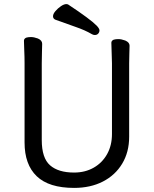

<svg xmlns="http://www.w3.org/2000/svg" viewBox="-20 -900 750 938"><path d="M304 -880Q309 -880 313 -878Q422 -806 453 -774Q466 -760 466 -751.5Q466 -743 460 -736Q454 -729 443 -729Q436 -729 429 -733Q395 -753 348 -769L250 -804Q239 -809 239 -820.5Q239 -832 251 -846Q263 -860 278 -870Q293 -880 304 -880ZM527 -245V-591Q527 -605 526 -625Q524 -667 524 -691Q524 -701 535 -706Q544 -709 558.5 -709Q573 -709 592 -702Q613 -693 613 -677Q613 -665 612 -640Q611 -615 611 -590V-232Q611 -157 577 -100.5Q543 -44 482.5 -13Q422 18 342 18Q219 18 159.5 -39Q100 -96 100 -204V-592Q100 -623 98.5 -653.5Q97 -684 97 -701Q97 -711 108 -716Q117 -719 131.5 -719Q146 -719 165 -712Q186 -703 186 -686Q186 -674 185 -645Q184 -616 184 -590V-216Q184 -128 224.5 -92.5Q265 -57 342 -57Q396 -57 438 -81Q480 -105 503.5 -147.5Q527 -190 527 -245Z"/></svg>

Font: Moon Stars Kai HW
Style: Bold
Weight: 700
Designer: GuiWonder
Version: Version 1.101